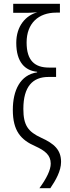

<svg xmlns="http://www.w3.org/2000/svg" viewBox="-20 -780 366 1003"><path d="M47 -206C47 -96 89 -49 165 -16C215 7 245 30 245 75C245 107 224 151 186 203H243C271 162 299 113 299 66C299 2 262 -30 196 -60C126 -92 102 -126 102 -211C102 -328 151 -378 233 -378H273V-427H236C162 -427 119 -463 119 -558C119 -659 182 -714 273 -714H293V-760H49V-713H106C128 -713 143 -713 175 -716C114 -699 65 -644 65 -556C65 -455 111 -411 174 -405V-402C85 -389 47 -307 47 -206Z"/></svg>

Font: Noto Sans UI Condensed Light
Style: Regular
Weight: 300
Width: 3
Designer: Monotype Design Team
Foundry: Monotype Imaging Inc.
Version: Version 1.901